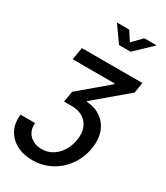

<svg xmlns="http://www.w3.org/2000/svg" viewBox="-301 -1153 1282 1485"><g transform="rotate(30 340.0 -410.0)"><path d="M-5.4 -44.4H124.5Q119.6 0 137 33.4Q154.3 66.9 188.5 85.9Q222.7 105 267.6 105Q320.3 105 362.8 78.9Q405.3 52.7 433.3 8.1Q461.4 -36.6 470.7 -93.3Q481.4 -156.7 463.4 -203.1Q445.3 -249.5 404.3 -274.9Q363.3 -300.3 304.2 -300.3H234.9L251.5 -397L504.9 -611.3V-617.2H129.4L147.9 -727.5H688.5L673.3 -633.8L389.2 -394L387.7 -387.2Q465.3 -382.3 518.3 -343.8Q571.3 -305.2 594 -241.2Q616.7 -177.2 603 -95.2Q591.8 -27.3 560.3 29.3Q528.8 85.9 481.4 127.7Q434.1 169.4 375 192.4Q315.9 215.3 249 215.3Q166.5 215.3 105.5 182.4Q44.4 149.4 14.6 90.6Q-15.1 31.7 -5.4 -44.4ZM393.1 -1034.7 446.8 -951.7 528.3 -1034.7H636.7L636.2 -1032.7L488.3 -891.6H384.8L284.7 -1032.7L285.2 -1034.7Z"/></g></svg>

Font: Inter 24pt SemiBold
Style: Italic
Weight: 600
Italic angle: -9.3988°
Designer: Rasmus Andersson
Foundry: rsms
Version: Version 4.001;git-66647c0bb